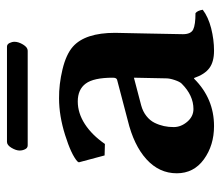

<svg xmlns="http://www.w3.org/2000/svg" viewBox="-62 -568 640 556"><g transform="rotate(-90 258.0 -290.0)"><path d="M389.2 -529.8C395.7 -529.8 401.6 -534.3 407 -543.2C412.4 -552.2 415 -560.4 415 -567.9C415 -572.8 413.8 -577.6 411.4 -582.5C408.9 -587.4 405.4 -589.8 400.9 -589.8H125C118.8 -589.8 113.1 -585.4 107.9 -576.7C102.7 -567.9 100.1 -560.1 100.1 -553.2C100.1 -547.7 101.3 -542.4 103.8 -537.4C106.2 -532.3 110 -529.8 115.2 -529.8ZM311 -222.2 309.1 -128.9C309.1 -122.1 307.5 -113.8 304.2 -104C300.9 -94.2 297.5 -87.6 293.9 -84C271.2 -61.2 246.6 -49.8 220.2 -49.8C205.9 -49.8 193.6 -55.8 183.3 -67.9C173.1 -79.9 168 -92.9 168 -106.9C168 -116.7 168.9 -126.1 170.9 -135.3C172.9 -144.4 176 -153.4 180.4 -162.4C184.8 -171.3 191.3 -179.2 200 -186C208.6 -192.9 218.9 -197.9 231 -201.2ZM437 -80.1C437 -91.1 437.7 -126.1 439 -185.1C440.3 -244 440.9 -274.6 440.9 -276.9C440.9 -334.5 427.6 -375.2 400.9 -398.9C386.2 -411.9 364.3 -422 335.2 -429C306.1 -436 278 -439.3 251 -439C217.4 -439 182 -433.1 144.8 -421.4C107.5 -409.7 82.2 -397.9 68.8 -386.2L65.9 -381.8L85.9 -307.1L119.1 -306.2C136.4 -331.2 155.6 -350.6 176.8 -364.3C197.9 -377.9 219.7 -384.8 242.2 -384.8C265.3 -384.8 282.6 -377.1 293.9 -361.8C305.3 -346.5 311 -320.3 311 -283.2C311 -276.4 309.1 -272.3 305.2 -271L188 -240.2C139.5 -228.5 101.7 -210.4 74.7 -185.8C47.7 -161.2 34.2 -132 34.2 -98.1C34.2 -65.3 47.7 -39.1 74.7 -19.5C101.7 0 133.8 9.8 170.9 9.8C224 9.8 269.7 -9.4 308.1 -47.9H310.1C317.2 -27.3 326.8 -12.6 338.9 -3.7C350.9 5.3 367.7 9.8 389.2 9.8C410.6 9.8 432.3 7 454.1 1.5C475.9 -4.1 493.8 -12.2 507.8 -22.9C506.2 -33 502.9 -40 498 -43.9C475.6 -43.9 459.8 -46.1 450.7 -50.5C441.6 -54.9 437 -64.8 437 -80.1Z"/></g></svg>

Font: Linux Biolinum G
Style: Bold
Weight: 700
Designer: Philipp H. Poll
Foundry: Philipp H. Poll
Version: Version 1.1.0